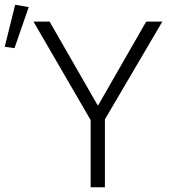

<svg xmlns="http://www.w3.org/2000/svg" viewBox="-43 -789 720 809"><path d="M78 -759 18 -586 -23 -592 21 -769ZM399 0H339V-283L98 -698H166L368 -346H371L573 -698H641L399 -286Z"/></svg>

Font: IBM Plex Sans Light
Style: Regular
Weight: 300
Designer: Mike Abbink, Paul van der Laan, Pieter van Rosmalen
Foundry: Bold Monday
Version: Version 3.0